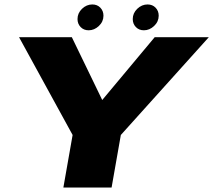

<svg xmlns="http://www.w3.org/2000/svg" viewBox="-20 -842 958 862"><path d="M264.5 0 306 -236 65.5 -675H302.5L439 -393L674.5 -675H917.5L522.5 -236L481 0ZM626 -706Q604 -706 590 -720.5Q576 -735 576 -756.5Q576 -783 596.2 -802.5Q616.5 -822 642.5 -822Q664.5 -822 678.5 -807.5Q692.5 -793 692.5 -771.5Q692.5 -745 672 -725.5Q651.5 -706 626 -706ZM378 -706Q356 -706 342 -720.5Q328 -735 328 -756.5Q328 -783 348.2 -802.5Q368.5 -822 394.5 -822Q416.5 -822 430.5 -807.5Q444.5 -793 444.5 -771.5Q444.5 -745 424 -725.5Q403.5 -706 378 -706Z"/></svg>

Font: Anybody ExtraExpanded ExtraBold
Style: Italic
Weight: 800
Width: 8
Italic angle: -10°
Designer: Tyler Finck
Foundry: Etcetera Type Company
Version: Version 1.010; ttfautohint (v1.8.3) -l 8 -r 50 -G 200 -x 14 